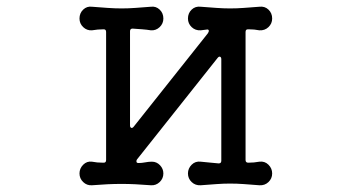

<svg xmlns="http://www.w3.org/2000/svg" viewBox="-20 -532 1040 570"><path d="M750 -52Q766 -54 777 -43Q788 -32 788 -17Q788 -2 777 8.5Q766 19 750 18Q725 16 704 14.5Q683 13 663 13Q644 13 623 14.5Q602 16 576 18Q560 19 549 8.5Q538 -2 538 -17Q538 -32 549 -43Q560 -54 576 -52Q588 -51 601.5 -49.5Q615 -48 628 -47H630Q637 -47 637 -55V-356Q637 -362 633.5 -363.5Q630 -365 626 -360L387 -59Q385 -57 385 -53Q385 -48 391 -48Q401 -48 411 -50Q421 -52 431 -52Q445 -52 455 -41.5Q465 -31 465 -17Q465 -2 454 8.5Q443 19 428 18Q403 16 382 15Q361 14 341 14Q320 14 299 15Q278 16 253 18Q238 19 227 8.5Q216 -2 216 -17Q216 -32 227 -43Q238 -54 253 -52Q268 -49 286 -49H288Q295 -49 295 -57V-437Q295 -445 288 -445Q270 -445 253 -442Q238 -441 227 -451.5Q216 -462 216 -477Q216 -493 227 -503.5Q238 -514 253 -512Q279 -510 300 -508.5Q321 -507 341 -507Q361 -507 381.5 -508.5Q402 -510 428 -512Q443 -514 454 -503.5Q465 -493 465 -477Q465 -462 454 -451.5Q443 -441 428 -442Q416 -444 402.5 -445Q389 -446 375 -447H373Q366 -447 366 -439V-160Q366 -154 369.5 -152.5Q373 -151 377 -156L597 -433Q600 -438 600 -440Q600 -446 592 -444L576 -442Q560 -441 549 -451.5Q538 -462 538 -477Q538 -493 549 -503.5Q560 -514 576 -512Q602 -510 623 -508.5Q644 -507 663 -507Q683 -507 703.5 -508.5Q724 -510 750 -512Q766 -514 777 -503.5Q788 -493 788 -477Q788 -462 777 -451.5Q766 -441 750 -442Q735 -445 718 -445H716Q709 -445 709 -437V-57Q709 -49 717 -49Q734 -49 750 -52Z"/></svg>

Font: Kiwi Maru
Style: Regular
Weight: 400
Designer: Hiroki-Chan
Version: Version 1.100